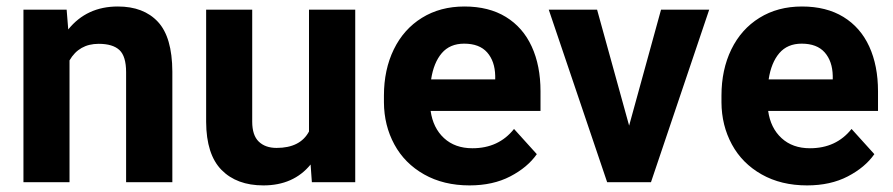

<svg xmlns="http://www.w3.org/2000/svg" viewBox="-20 -558 2734 588"><path d="M192.9 -373V0H51.8V-528.3H184.1L189 -467.8Q245.6 -538.1 340.8 -538.1Q419.9 -538.1 463.6 -491.2Q507.3 -444.3 507.8 -338.9V0H366.2V-336.9Q366.2 -385.7 345.7 -404.8Q325.2 -423.8 282.2 -423.8Q222.2 -423.8 192.9 -373Z M935.1 0 931.2 -54.2Q878.9 9.8 786.6 9.8Q705.1 9.8 658.4 -37.6Q611.8 -85 611.3 -184.6V-528.3H752.4V-185.5Q752.4 -143.6 772.5 -124.3Q792.5 -105 827.1 -105Q899.4 -105 926.3 -155.3V-528.3H1067.9V0Z M1624 -85.9Q1595.7 -45.4 1542.7 -17.8Q1489.7 9.8 1418 9.8Q1338.4 9.8 1278.8 -23.9Q1219.2 -57.6 1187.7 -115.7Q1156.2 -173.8 1155.8 -244.6V-265.1Q1155.8 -344.7 1186 -406.7Q1216.3 -468.8 1272.2 -503.4Q1328.1 -538.1 1402.3 -538.1Q1477.1 -538.1 1529.3 -506.1Q1581.5 -474.1 1608.4 -415.5Q1635.3 -356.9 1635.3 -278.3V-218.3H1298.8Q1306.2 -166 1339.8 -135Q1373.5 -104 1426.8 -104Q1507.3 -104 1554.2 -163.1ZM1300.3 -314.9H1496.6V-325.7Q1495.6 -370.6 1471.9 -397.5Q1448.2 -424.3 1401.4 -424.3Q1357.9 -424.3 1333 -395.3Q1308.1 -366.2 1300.3 -314.9Z M2151.9 -528.3 1973.6 0H1839.4L1660.6 -528.3H1808.6L1906.7 -173.3L2004.4 -528.3Z M2657.7 -85.9Q2629.4 -45.4 2576.4 -17.8Q2523.4 9.8 2451.7 9.8Q2372.1 9.8 2312.5 -23.9Q2252.9 -57.6 2221.4 -115.7Q2189.9 -173.8 2189.5 -244.6V-265.1Q2189.5 -344.7 2219.7 -406.7Q2250 -468.8 2305.9 -503.4Q2361.8 -538.1 2436 -538.1Q2510.7 -538.1 2563 -506.1Q2615.2 -474.1 2642.1 -415.5Q2668.9 -356.9 2668.9 -278.3V-218.3H2332.5Q2339.8 -166 2373.5 -135Q2407.2 -104 2460.4 -104Q2541 -104 2587.9 -163.1ZM2334 -314.9H2530.3V-325.7Q2529.3 -370.6 2505.6 -397.5Q2481.9 -424.3 2435.1 -424.3Q2391.6 -424.3 2366.7 -395.3Q2341.8 -366.2 2334 -314.9Z"/></svg>

Font: Mardoto
Style: Bold
Weight: 700
Designer: Christian Robertson, Vahan Hovhannisyan
Foundry: Google
Version: Version 1.000